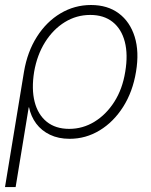

<svg xmlns="http://www.w3.org/2000/svg" viewBox="-27 -551 608 775"><path d="M-6.8 204.1 69.8 -261.2Q83.5 -342.3 122.1 -402.8Q160.6 -463.4 217.3 -497.1Q273.9 -530.8 340.3 -530.8Q407.2 -530.8 452.4 -497.1Q497.6 -463.4 516.6 -402.8Q535.6 -342.3 522 -261.2Q508.8 -180.7 470 -119.6Q431.2 -58.6 375.2 -24.7Q319.3 9.3 253.9 9.3Q209 9.3 174.8 -7.1Q140.6 -23.4 119.1 -52.2Q97.7 -81.1 90.3 -117.7H88.9L36.1 204.1ZM252.4 -30.8Q307.1 -30.8 354.2 -59.6Q401.4 -88.4 434.3 -139.9Q467.3 -191.4 478.5 -261.2Q490.2 -330.6 476.8 -382.3Q463.4 -434.1 427.7 -462.4Q392.1 -490.7 337.4 -490.7Q281.7 -490.7 234.6 -461.7Q187.5 -432.6 155 -380.9Q122.6 -329.1 110.8 -261.2Q99.6 -191.9 112.8 -140.1Q126 -88.4 161.6 -59.6Q197.3 -30.8 252.4 -30.8Z"/></svg>

Font: Inter 28pt ExtraLight
Style: Italic
Weight: 250
Italic angle: -9.3988°
Designer: Rasmus Andersson
Foundry: rsms
Version: Version 4.001;git-66647c0bb